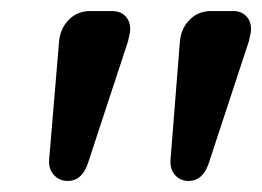

<svg xmlns="http://www.w3.org/2000/svg" viewBox="-20 -723 475 348"><path d="M289 -433 306 -647Q308 -671 323.5 -687Q339 -703 363 -703H403Q417 -703 426 -694Q435 -685 435 -670Q435 -664 431 -648L358 -426Q347 -395 322 -395Q307 -395 297.5 -405.5Q288 -416 289 -433ZM69 -433 87 -647Q89 -671 104.5 -687Q120 -703 144 -703H183Q198 -703 207 -694Q216 -685 216 -670Q216 -664 212 -648L139 -426Q128 -395 103 -395Q88 -395 78 -405.5Q68 -416 69 -433Z"/></svg>

Font: Quicksand
Style: Bold Italic
Weight: 700
Italic angle: -12°
Designer: Andrew Paglinawan
Foundry: Andrew Paglinawan
Version: 1.002